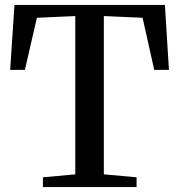

<svg xmlns="http://www.w3.org/2000/svg" viewBox="-20 -763 730 783"><path d="M287 -52V-697.5L130.5 -690.5L81.5 -478H21.5L39 -743H652.5L669 -478H609L561.5 -690.5L403.5 -697.5V-52L537 -40V0H155V-40Z"/></svg>

Font: Merriweather 60pt Medium
Style: Regular
Weight: 500
Version: Version 2.100